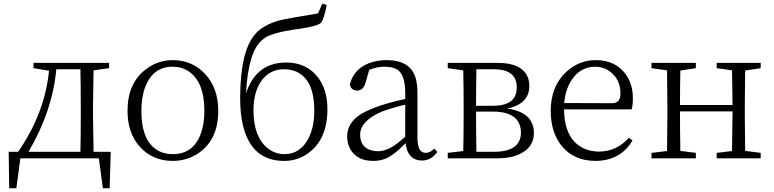

<svg xmlns="http://www.w3.org/2000/svg" viewBox="-20 -847 4138 1027"><path d="M132.8 -35.2H410.2Q412.1 -144.5 412.1 -226.6V-284.2Q412.1 -367.2 410.2 -476.6H281.2Q260.7 -253.9 132.8 -35.2ZM480.5 -35.2H572.3L566.4 160.2H530.3L508.8 0H88.9L67.4 160.2H29.3L26.4 -35.2H77.1Q219.7 -241.2 242.2 -468.8L159.2 -482.4V-510.7H563.5V-482.4L480.5 -470.7Q477.5 -306.6 477.5 -284.2V-226.6Q477.5 -197.3 480.5 -35.2Z M904.3 13.7Q794.9 13.7 726.6 -63.5Q662.1 -136.7 662.1 -253.9Q662.1 -403.3 761.7 -477.5Q825.2 -525.4 904.3 -525.4Q1008.8 -525.4 1078.1 -450.2Q1147.5 -375 1147.5 -253.9Q1147.5 -101.6 1043.9 -29.3Q981.4 13.7 904.3 13.7ZM904.3 -22.5Q1011.7 -22.5 1052.7 -127.9Q1073.2 -181.6 1073.2 -253.9Q1073.2 -409.2 988.3 -465.8Q951.2 -490.2 904.3 -490.2Q797.9 -490.2 756.8 -381.8Q736.3 -328.1 736.3 -253.9Q736.3 -82 835.9 -36.1Q867.2 -22.5 904.3 -22.5Z M1501 -22.5Q1587.9 -22.5 1631.8 -110.4Q1661.1 -169.9 1661.1 -255.9Q1661.1 -420.9 1564.5 -463.9Q1535.2 -476.6 1500 -476.6Q1410.2 -476.6 1365.2 -393.6Q1335.9 -337.9 1335.9 -256.8Q1335.9 -115.2 1412.1 -53.7Q1452.1 -22.5 1501 -22.5ZM1704.1 -827.1 1727.5 -820.3Q1713.9 -745.1 1696.3 -724.6Q1678.7 -707 1579.1 -692.4Q1578.1 -692.4 1556.6 -689.5Q1440.4 -671.9 1398.4 -645.5Q1388.7 -638.7 1381.8 -632.8Q1307.6 -570.3 1295.9 -347.7Q1349.6 -511.7 1509.8 -512.7Q1621.1 -512.7 1682.6 -430.7Q1731.4 -365.2 1731.4 -263.7Q1731.4 -103.5 1630.9 -29.3Q1573.2 13.7 1500 13.7Q1324.2 13.7 1279.3 -177.7Q1264.6 -240.2 1264.6 -319.3Q1264.6 -574.2 1345.7 -665Q1351.6 -672.9 1357.4 -677.7Q1408.2 -723.6 1493.2 -742.2Q1515.6 -747.1 1544.9 -752Q1627 -766.6 1680.7 -775.4Z M2147.5 -115.2V-287.1Q2088.9 -273.4 2024.4 -251Q1908.2 -201.2 1906.2 -127.9Q1906.2 -54.7 1974.6 -41Q1987.3 -38.1 2002 -38.1Q2050.8 -38.1 2107.4 -82Q2125 -95.7 2147.5 -115.2ZM2302.7 -51.8 2319.3 -34.2Q2286.1 11.7 2237.3 11.7Q2168.9 11.7 2152.3 -63.5Q2150.4 -72.3 2149.4 -81.1Q2082 -11.7 2036.1 3.9Q2008.8 13.7 1976.6 13.7Q1891.6 13.7 1855.5 -45.9Q1836.9 -77.1 1836.9 -117.2Q1836.9 -192.4 1915 -239.3Q1952.1 -260.7 2008.8 -280.3Q2076.2 -302.7 2147.5 -317.4V-349.6Q2147.5 -452.1 2100.6 -477.5Q2076.2 -490.2 2034.2 -490.2Q1998 -490.2 1955.1 -473.6L1934.6 -402.3Q1922.9 -363.3 1890.6 -362.3Q1855.5 -364.3 1851.6 -396.5Q1875 -487.3 1973.6 -515.6Q2008.8 -525.4 2048.8 -525.4Q2171.9 -525.4 2202.1 -433.6Q2212.9 -398.4 2212.9 -349.6V-112.3Q2212.9 -37.1 2248 -30.3Q2252.9 -29.3 2258.8 -29.3Q2281.2 -30.3 2302.7 -51.8Z M2528.3 -35.2H2625Q2765.6 -36.1 2766.6 -137.7Q2764.6 -249 2619.1 -250H2526.4V-226.6Q2526.4 -144.5 2528.3 -35.2ZM2623 -476.6H2528.3Q2526.4 -373 2526.4 -281.2H2617.2Q2725.6 -281.2 2741.2 -351.6Q2744.1 -366.2 2744.1 -382.8Q2742.2 -475.6 2623 -476.6ZM2375 -510.7H2640.6Q2780.3 -510.7 2806.6 -423.8Q2811.5 -406.2 2811.5 -386.7Q2811.5 -305.7 2726.6 -275.4Q2710 -269.5 2691.4 -266.6Q2835 -247.1 2835.9 -135.7Q2835.9 -59.6 2760.7 -23.4Q2711.9 0 2638.7 0H2375V-29.3L2458 -39.1Q2460 -150.4 2460 -226.6V-284.2Q2460 -361.3 2458 -470.7L2375 -482.4Z M2998 -295.9 3252 -294.9Q3293.9 -294.9 3297.9 -334Q3298.8 -340.8 3298.8 -347.7Q3298.8 -419.9 3246.1 -461.9Q3210 -490.2 3163.1 -490.2Q3085.9 -490.2 3038.1 -419.9Q3003.9 -368.2 2998 -295.9ZM3358.4 -261.7H2997.1Q2999 -102.5 3101.6 -53.7Q3138.7 -36.1 3184.6 -36.1Q3279.3 -37.1 3343.8 -110.4L3363.3 -95.7Q3308.6 -2 3199.2 11.7Q3182.6 13.7 3167 13.7Q3042 13.7 2975.6 -78.1Q2925.8 -148.4 2925.8 -253.9Q2925.8 -388.7 3013.7 -466.8Q3080.1 -525.4 3167 -525.4Q3274.4 -525.4 3330.1 -445.3Q3365.2 -392.6 3365.2 -322.3Q3365.2 -282.2 3358.4 -261.7Z M4048.8 -482.4 3965.8 -469.7Q3963.9 -360.4 3963.9 -284.2V-226.6Q3963.9 -149.4 3965.8 -40L4048.8 -29.3V0H3813.5V-29.3L3895.5 -39.1Q3898.4 -206.1 3898.4 -251H3617.2Q3617.2 -149.4 3619.1 -40L3702.1 -29.3V0H3464.8V-29.3L3547.9 -39.1Q3549.8 -150.4 3549.8 -226.6V-284.2Q3549.8 -361.3 3547.9 -470.7L3464.8 -482.4V-510.7H3702.1V-482.4L3619.1 -469.7Q3617.2 -364.3 3617.2 -285.2H3898.4Q3898.4 -311.5 3895.5 -470.7L3813.5 -482.4V-510.7H4048.8Z"/></svg>

Font: GenYoMin JP Light
Style: Regular
Weight: 300
Version: Version 1.001;PS 1;hotconv 16.6.51;makeotf.lib2.5.65220 DEVE